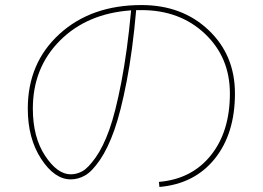

<svg xmlns="http://www.w3.org/2000/svg" viewBox="-20 -730 1040 760"><path d="M90 -300Q90 -481 215.5 -595.5Q341 -710 540 -710Q701 -710 805.5 -611Q910 -512 910 -360Q910 -201 830 -101.5Q750 -2 611 10L609 -10Q739 -21 814.5 -115Q890 -209 890 -360Q890 -503 791 -596.5Q692 -690 540 -690H519Q505 -530 481.5 -408.5Q458 -287 432.5 -215Q407 -143 376 -97.5Q345 -52 317.5 -36Q290 -20 260 -20Q196 -20 143 -101Q90 -182 90 -300ZM499 -689Q325 -677 217.5 -569.5Q110 -462 110 -300Q110 -187 158.5 -113.5Q207 -40 260 -40Q284 -40 306.5 -52.5Q329 -65 358.5 -106.5Q388 -148 412.5 -216Q437 -284 460.5 -406Q484 -528 499 -689Z"/></svg>

Font: M PLUS 1p Thin
Style: Regular
Weight: 250
Version: Version 1.062